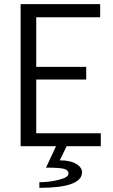

<svg xmlns="http://www.w3.org/2000/svg" viewBox="-20 -702 543 922"><path d="M464 0H300L267 68Q318 68 346 85Q374 102 374 125Q374 200 169 200V173Q219 173 264 161Q309 150 309 131Q309 115 288.5 109Q268 103 201 103L249 0H79V-682H461V-619H154V-381H394V-320H154V-62H464Z"/></svg>

Font: Didact Gothic
Style: Regular
Weight: 400
Designer: Daniel Johnson
Foundry: Daniel Johnson
Version: Version 2.101;PS 002.101;hotconv 1.0.88;makeotf.lib2.5.64775